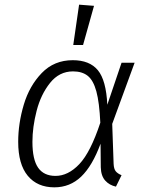

<svg xmlns="http://www.w3.org/2000/svg" viewBox="-20 -792 634 823"><path d="M440 -343 501 -523H557L461 -261L467 -90Q468 -68 476 -58Q484 -48 501 -41L477 8Q449 2 431 -18Q413 -38 412 -75L411 -176Q376 -81 328 -35Q280 11 213 11Q140 11 99 -38.5Q58 -88 58 -184Q58 -263 82 -343.5Q106 -424 159 -479Q212 -534 292 -534Q364 -534 399.5 -491Q435 -448 440 -343ZM119 -184Q119 -108 143.5 -73Q168 -38 218 -38Q272 -38 320 -88.5Q368 -139 410 -266Q406 -353 393 -400.5Q380 -448 356 -467Q332 -486 293 -486Q234 -486 194.5 -436.5Q155 -387 137 -317Q119 -247 119 -184ZM383 -767 336 -599H294L319 -772Z"/></svg>

Font: Fira Sans Light
Style: Italic
Weight: 300
Italic angle: -8°
Designer: bBox Type GmbH & Carrois Corporate GbR & Edenspiekermann AG
Foundry: bBox Type GmbH & Carrois Corporate GbR & Edenspiekermann AG
Version: Version 4.301